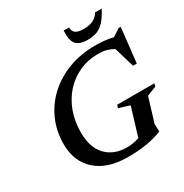

<svg xmlns="http://www.w3.org/2000/svg" viewBox="-195 -1012 1130 1178"><g transform="rotate(-30 370.0 -423.0)"><path d="M400.5 -42.5Q442 -42.5 486.5 -57.5L546.5 -255L470 -279L476.5 -299.5H740.5L734.5 -279L668 -252.5L616 -81.5L618 -31.5L617 -27.5Q567 -7.5 506 2.2Q445 12 377 12Q230 12 150.5 -59.8Q71 -131.5 71 -253Q71 -347 106.5 -425.5Q142 -504 205.5 -561.5Q269 -619 354 -650.5Q439 -682 538.5 -682Q572 -682 603.8 -679Q635.5 -676 666.5 -668L720 -703H734.5L707 -458H680.5L638 -601Q614 -615 588.8 -621.8Q563.5 -628.5 530.5 -628.5Q458 -628.5 397.2 -601Q336.5 -573.5 292 -524.2Q247.5 -475 223 -408.5Q198.5 -342 198.5 -264Q198.5 -155.5 253 -99Q307.5 -42.5 400.5 -42.5ZM533.5 -804.5Q612 -804.5 642 -858H689.5Q664.5 -810.5 640.2 -783.5Q616 -756.5 587.5 -745.5Q559 -734.5 521 -734.5Q463 -734.5 439.2 -761.8Q415.5 -789 419.5 -858H458Q457.5 -831.5 474.8 -818Q492 -804.5 533.5 -804.5Z"/></g></svg>

Font: Newsreader 16pt SemiBold
Style: Italic
Weight: 600
Italic angle: -17°
Designer: Hugues Gentile
Foundry: Production Type
Version: Version 1.003; ttfautohint (v1.8.3)